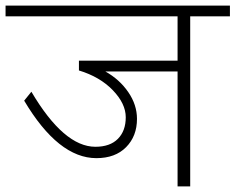

<svg xmlns="http://www.w3.org/2000/svg" viewBox="-35 -664 839 684"><path d="M597.6 0V-409.5H340.2Q390.8 -381.2 421.9 -335.9Q453 -290.7 453 -240.6Q453 -179 414.3 -139.8Q375.6 -100.6 308.4 -100.6Q172.9 -100.6 51.1 -305.4L76.8 -337.2Q192.6 -141.1 304.9 -141.1Q356.9 -141.1 385 -169.4Q413 -197.7 413 -246.2Q413 -294.7 367 -342.5Q321 -390.3 246.2 -413V-447.9H597.6V-605.7H-15.2V-644.1H784.1V-605.7H642.6V0Z"/></svg>

Font: Khula Light
Style: Regular
Weight: 300
Designer: Erin McLaughlin, Steve Matteson
Version: Version 1.002;PS 1.0;hotconv 1.0.72;makeotf.lib2.5.5900; ttf